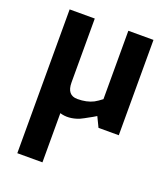

<svg xmlns="http://www.w3.org/2000/svg" viewBox="-145 -633 878 1005"><g transform="rotate(20 294.0 -130.5)"><path d="M209 -531V-175Q209 -104 267 -104Q319 -104 356 -123Q374 -133 396 -150V-531H536V0H423L396 -56Q390 -53 376 -44Q361 -35 354 -32Q348 -28 336 -22Q323 -15 314 -11Q257 11 209 -4V270H69V-178V-531Z"/></g></svg>

Font: Mina
Style: Bold
Weight: 700
Version: Version 1.000